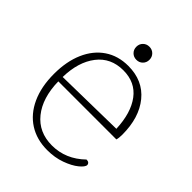

<svg xmlns="http://www.w3.org/2000/svg" viewBox="-189 -755 870 870"><g transform="rotate(45 246.0 -319.5)"><path d="M40 -256Q40 -336 66 -395.5Q92 -455 140 -487.5Q188 -520 253 -520Q347 -520 400.5 -454.5Q454 -389 454 -280Q454 -259 450 -246H78Q80 -142 129 -81Q178 -20 263 -20Q351 -20 419 -86Q429 -86 434 -81.5Q439 -77 439 -71Q439 -58 415 -38.5Q391 -19 351 -4.5Q311 10 263 10Q195 10 145 -22Q95 -54 67.5 -114Q40 -174 40 -256ZM416 -280Q412 -378 370 -434Q328 -490 251 -490Q171 -490 125.5 -431Q80 -372 78 -274ZM217 -607Q217 -625 229 -637Q241 -649 259 -649Q277 -649 289 -637Q301 -625 301 -607Q301 -589 289 -577Q277 -565 259 -565Q241 -565 229 -577Q217 -589 217 -607Z"/></g></svg>

Font: Thasadith
Style: Regular
Weight: 400
Designer: Cadson Demak Co.,Ltd.
Foundry: Cadson Demak Co.,Ltd.
Version: Version 1.000; ttfautohint (v1.6)